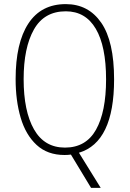

<svg xmlns="http://www.w3.org/2000/svg" viewBox="-20 -744 631 934"><path d="M535 -358Q535 -52 364 -1L470 170H423L325 8Q317 9 309.5 9.5Q302 10 294 10Q211 10 158 -39Q105 -88 80.5 -171.5Q56 -255 56 -359Q56 -535 118 -629.5Q180 -724 300 -724Q410 -724 472.5 -633.5Q535 -543 535 -358ZM95 -359Q95 -203 145.5 -114.5Q196 -26 296 -26Q398 -26 447 -113Q496 -200 496 -358Q496 -519 446 -604Q396 -689 300 -689Q195 -689 145 -600.5Q95 -512 95 -359Z"/></svg>

Font: Noto Sans Lao UI Cond ExtLt
Style: Regular
Weight: 200
Width: 3
Designer: Monotype Design Team
Foundry: Monotype Imaging Inc.
Version: Version 2.000; ttfautohint (v1.8.4.7-5d5b)